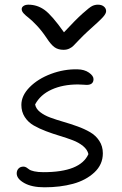

<svg xmlns="http://www.w3.org/2000/svg" viewBox="-20 -754 525 825"><path d="M400.9 -733.9Q417 -733.9 426.5 -725.8Q436 -717.8 436 -706.1Q436 -695.8 422.6 -680.7Q409.2 -665.5 356.9 -619.1Q338.9 -602.5 320.8 -583.7Q302.7 -564.9 295.7 -557.6Q288.6 -550.3 277.8 -545.2Q267.1 -540 252.9 -540Q230.5 -540 215.1 -550.5Q199.7 -561 180.2 -590.8Q159.7 -621.6 137.7 -644.8Q115.7 -668 103 -677.5Q90.3 -687 81.8 -696.3Q73.2 -705.6 73.2 -714.8Q73.2 -723.1 81.3 -728.5Q89.4 -733.9 102.1 -733.9Q140.1 -733.9 171.6 -711.2Q203.1 -688.5 254.9 -615.2Q304.7 -668.9 335 -696Q365.2 -723.1 376.7 -728.5Q388.2 -733.9 400.9 -733.9ZM170.9 50.8Q116.7 50.8 84.2 32.5Q51.8 14.2 51.8 -8.8Q51.8 -21.5 59.6 -29.8Q67.4 -38.1 81.1 -38.1Q87.4 -38.1 93.5 -34.4Q99.6 -30.8 105.2 -26.1Q110.8 -21.5 127 -17.8Q143.1 -14.2 167 -14.2Q325.2 -14.2 359.9 -91.8Q355.5 -111.3 336.9 -126.5Q318.4 -141.6 292.7 -151.4Q267.1 -161.1 237.1 -170.2Q207 -179.2 178 -190.2Q148.9 -201.2 125 -214.8Q101.1 -228.5 86.4 -251.2Q71.8 -273.9 71.8 -303.2Q71.8 -343.3 107.4 -379.4Q143.1 -415.5 199.2 -436.5Q255.4 -457.5 313 -456.1Q342.8 -455.6 362.3 -441.9Q381.8 -428.2 381.8 -414.1Q381.8 -389.2 352.1 -389.2Q350.6 -389.2 338.4 -390.1Q326.2 -391.1 314.9 -391.1Q250 -391.1 201.7 -369.1Q153.3 -347.2 130.9 -305.2Q134.3 -286.6 152.3 -272.5Q170.4 -258.3 196.3 -248.8Q222.2 -239.3 252.7 -230.5Q283.2 -221.7 313 -210.9Q342.8 -200.2 367.2 -186Q391.6 -171.9 406.7 -148.7Q421.9 -125.5 421.9 -95.2Q421.9 -46.9 385.3 -12.9Q348.6 21 293.5 35.9Q238.3 50.8 170.9 50.8Z"/></svg>

Font: Shantell Sans Bouncy
Style: Regular
Weight: 300
Designer: Stephen Nixon, Anya Danilova, Shantell Martin
Foundry: Arrow Type
Version: Version 1.006;[9816181b4]